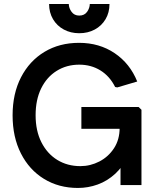

<svg xmlns="http://www.w3.org/2000/svg" viewBox="-20 -930 794 965"><path d="M371.7 14.7Q275.7 14.7 201.3 -30.8Q127 -76.3 85.2 -158.7Q43.3 -241 43.3 -350.3Q43.3 -459.7 85.7 -541.7Q128 -623.7 203.3 -669.2Q278.7 -714.7 377.3 -714.7Q479.3 -714.7 556.3 -662.7Q633.3 -610.7 669.7 -520.3L569.7 -490.7L558.7 -492.7Q531.7 -547 484.8 -576Q438 -605 378.3 -605Q314.7 -605 264.8 -573.8Q215 -542.7 187 -485.8Q159 -429 159 -350.7Q159 -272.7 188 -215.2Q217 -157.7 267.8 -126.3Q318.7 -95 384 -95Q434.3 -95 479.7 -118.5Q525 -142 553.2 -185.3Q581.3 -228.7 581.3 -287V-306.3L620.7 -282.7H389V-392.3H676.7L691 -378.3V0H585.7V-150H624.7Q599.3 -93.7 559.5 -57Q519.7 -20.3 471.3 -2.8Q423 14.7 371.7 14.7ZM378.3 -763Q335.4 -763 300.9 -781.5Q266.4 -800 246.5 -833.5Q226.7 -867 226.7 -910H325.7Q326 -889.3 339.7 -870.5Q353.3 -851.7 378.4 -851.7Q404.3 -851.7 417.7 -870.5Q431 -889.3 431.3 -910H530.3Q530.3 -867 510.5 -833.5Q490.6 -800 456.1 -781.5Q421.7 -763 378.3 -763Z"/></svg>

Font: Fustat
Style: Regular
Weight: 400
Designer: Mohamed Gaber, Khaled Hosny, Laura Garcia Mut
Foundry: Kief Type Foundry, Alif Type Foundry, Hard Type Foundry
Version: Version 1.007